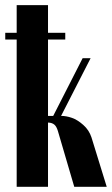

<svg xmlns="http://www.w3.org/2000/svg" viewBox="-29 -719 431 739"><path d="M256.8 0 193.8 -214.8Q188.5 -232.4 180.2 -239.3Q171.9 -246.1 159.2 -247.1H155.8V0H35.2V-566.9H-8.8V-592.8H35.2V-699.2H155.8V-592.8H222.2V-566.9H155.8V-272.9H175.8L289.1 -495.1H319.8L206.1 -272.9H207Q226.1 -272.9 247.8 -265.4Q269.5 -257.8 291.7 -238Q314 -218.3 323.2 -189.9L381.8 0Z"/></svg>

Font: Moniqa Black Heading
Style: Regular
Weight: 900
Designer: Rajesh Rajput
Foundry: Rajesh Rajput
Version: Version 1.000